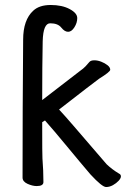

<svg xmlns="http://www.w3.org/2000/svg" viewBox="-20 -733 540 773"><path d="M407.2 20Q391.1 20 344.2 -30.8Q306.2 -75.2 251 -142.1Q195.8 -209 161.1 -248L149.9 -241.2Q149.9 -103 150.9 -95.2Q154.8 -45.9 154.8 0Q154.8 16.1 127.9 16.1Q110.8 16.1 90.8 7.1Q70.8 -2 70.8 -18.1Q70.8 -295.9 73.2 -573.2Q73.2 -652.8 113.8 -689.9Q138.2 -712.9 184.1 -712.9Q230 -712.9 260.5 -696.5Q291 -680.2 291 -660.2Q291 -641.1 279.5 -623Q268.1 -605 254.2 -605Q240.2 -605 226.6 -622.1Q212.9 -639.2 182.1 -639.2Q153.8 -639.2 151.9 -566.9Q149.9 -471.2 149.9 -330.1L303.2 -448.2Q314.9 -456.1 324.5 -466.1Q334 -476.1 339.6 -483.2Q345.2 -490.2 359.9 -490.2Q373 -490.2 387.5 -484.6Q401.9 -479 412.8 -470.5Q423.8 -461.9 423.8 -452.1Q423.8 -443.8 378.9 -416Q357.9 -400.9 217.8 -292Q240.2 -268.1 274.7 -228Q309.1 -188 409.2 -71.8Q431.2 -50.8 459 -34.2Q466.8 -30.8 466.8 -22.9Q466.8 -15.1 457.5 -5.1Q448.2 4.9 434.6 12.5Q420.9 20 407.2 20Z"/></svg>

Font: LXGW WenKai Mono GB Screen
Style: Regular
Weight: 400
Monospace: yes
Designer: LXGW / Fontworks Inc.
Foundry: LXGW / Fontworks Inc.
Version: Version 1.510;January 18,2025